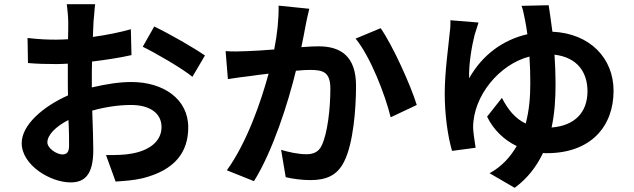

<svg xmlns="http://www.w3.org/2000/svg" viewBox="-20 -829 3040 920"><path d="M420 -410V-445C420 -474 420 -503 421 -534C486 -542 554 -552 610 -565L607 -689C555 -674 490 -661 425 -652C426 -677 427 -700 428 -723C431 -747 433 -790 436 -809H300C303 -790 307 -744 307 -722C307 -705 307 -676 306 -641C286 -640 268 -639 249 -639C213 -639 172 -640 112 -647L114 -527C157 -523 207 -522 252 -522C268 -522 286 -523 305 -524V-441C305 -418 305 -395 306 -372C185 -318 84 -230 84 -143C84 -38 221 45 318 45C382 45 427 13 427 -110C427 -145 425 -219 422 -299C483 -316 547 -326 608 -326C696 -326 754 -288 754 -220C754 -148 689 -106 610 -93C575 -86 533 -86 488 -86L534 41C573 38 617 36 664 25C821 -15 882 -102 882 -219C882 -355 762 -436 610 -436C554 -436 492 -427 420 -410ZM719 -702 664 -605C726 -575 855 -500 902 -461L962 -563C909 -600 796 -665 719 -702ZM279 -89C252 -89 207 -118 207 -147C207 -182 247 -223 308 -254C311 -202 311 -157 311 -132C311 -97 298 -89 279 -89Z M1462 -787 1315 -802C1316 -738 1309 -668 1294 -592C1243 -588 1197 -585 1166 -584C1130 -583 1097 -581 1061 -584L1072 -450C1104 -455 1153 -462 1182 -465C1201 -468 1232 -472 1267 -476C1230 -340 1163 -146 1067 -13L1197 39C1288 -107 1361 -338 1398 -490C1426 -493 1450 -494 1466 -494C1529 -494 1563 -483 1563 -404C1563 -306 1549 -190 1522 -133C1507 -100 1481 -90 1448 -90C1409 -90 1364 -100 1327 -111L1349 20C1382 28 1428 34 1467 34C1543 34 1597 12 1630 -57C1672 -141 1686 -303 1686 -418C1686 -560 1612 -607 1507 -607C1487 -607 1457 -606 1424 -603C1431 -639 1439 -674 1444 -705C1449 -730 1455 -760 1462 -787ZM1804 -694 1684 -644C1755 -557 1825 -377 1852 -267L1977 -326C1948 -420 1863 -609 1804 -694Z M2609 -804 2479 -801C2486 -785 2491 -755 2496 -732C2500 -713 2503 -692 2507 -665C2390 -638 2292 -567 2228 -454C2225 -517 2241 -611 2254 -661C2259 -678 2266 -698 2273 -721L2138 -732C2139 -717 2138 -694 2135 -673C2130 -615 2111 -488 2111 -381C2111 -281 2125 -178 2146 -106L2259 -121C2254 -150 2247 -202 2247 -218C2247 -370 2373 -521 2517 -558C2520 -515 2521 -472 2521 -429C2521 -365 2516 -301 2499 -237C2448 -261 2414 -304 2385 -360L2314 -270C2345 -206 2396 -158 2456 -129C2425 -77 2386 -32 2326 1L2446 71C2510 24 2551 -32 2582 -96C2589 -95 2593 -95 2600 -95C2812 -95 2920 -224 2920 -394C2920 -550 2807 -669 2627 -677C2620 -729 2614 -773 2609 -804ZM2623 -218C2638 -287 2642 -356 2642 -428C2642 -475 2640 -522 2637 -567C2748 -554 2795 -481 2795 -392C2795 -292 2736 -227 2623 -218Z"/></svg>

Font: Spoqa Han Sans Neo Bold
Style: Bold
Weight: 700
Designer: [Spoqa Han Sans Neo] Dong-huui Kim  Younghwa Kang  Yujin Lee  [Noto Sans] Ryoko NISHIZUKA  (kana & ideographs); Paul D. 
Foundry: Spoqa (http://www.spoqa-han-sans.com)
Version: Version 1.100;hotconv 1.0.109;makeotfexe 2.5.65596